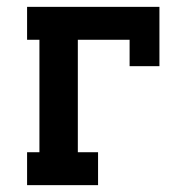

<svg xmlns="http://www.w3.org/2000/svg" viewBox="-20 -540 540 560"><path d="M59 0V-96H95V-424H59V-520H445V-347H358V-424H207V-96H266V0Z"/></svg>

Font: Iosevka Curly Slab
Style: Bold
Weight: 700
Monospace: yes
Designer: Belleve Invis
Foundry: Belleve Invis
Version: Version 22.1.2; ttfautohint (v1.8.4)